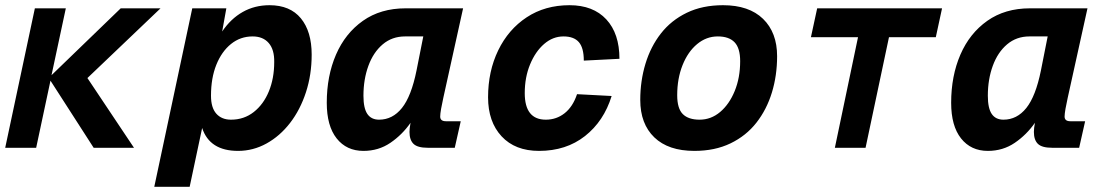

<svg xmlns="http://www.w3.org/2000/svg" viewBox="-24 -568 4244 738"><path d="M-4 0 110 -536H229L174 -279L440 -536H593L312 -268L491 0H336L170 -258L115 0Z M569 150 715 -536H846L830 -447Q863 -496 909 -522Q955 -548 1012 -548Q1091 -548 1132.5 -497.5Q1174 -447 1174 -358Q1174 -281 1152 -213.5Q1130 -146 1091 -95.5Q1052 -45 1000.5 -16.5Q949 12 891 12Q782 12 753 -76L705 150ZM864 -108Q914 -108 951.5 -137.5Q989 -167 1009.5 -217Q1030 -267 1030 -329Q1031 -377 1009 -402.5Q987 -428 947 -428Q900 -428 864 -399Q828 -370 807.5 -319Q787 -268 787 -200Q787 -154 807.5 -131Q828 -108 864 -108Z M1373 12Q1308 12 1270 -36Q1232 -84 1232 -173Q1232 -276 1267.5 -358Q1303 -440 1371 -488Q1439 -536 1535 -536H1756L1680 -192Q1675 -170 1671.5 -150Q1668 -130 1668 -120Q1668 -102 1690 -102H1747L1724 0H1620Q1581 0 1565.5 -15Q1550 -30 1550 -61Q1550 -75 1554 -96Q1522 -50 1476.5 -19Q1431 12 1373 12ZM1433 -108Q1485 -108 1521 -153Q1557 -198 1577 -297L1603 -428H1533Q1483 -428 1447 -397.5Q1411 -367 1392 -315Q1373 -263 1373 -200Q1373 -152 1388 -130Q1403 -108 1433 -108Z M2048 12Q1956 12 1904 -44Q1852 -100 1852 -194Q1852 -294 1891 -374.5Q1930 -455 2000.5 -501.5Q2071 -548 2165 -548Q2256 -548 2306.5 -493.5Q2357 -439 2357 -342L2220 -335Q2220 -384 2201 -406Q2182 -428 2142 -428Q2101 -428 2067.5 -399Q2034 -370 2013.5 -320.5Q1993 -271 1993 -210Q1993 -108 2074 -108Q2115 -108 2146.5 -133Q2178 -158 2194 -206L2327 -199Q2297 -102 2224.5 -45Q2152 12 2048 12Z M2645 12Q2545 12 2491 -40Q2437 -92 2437 -184Q2437 -257 2457 -323Q2477 -389 2516.5 -439.5Q2556 -490 2616 -519Q2676 -548 2755 -548Q2855 -548 2909 -495.5Q2963 -443 2963 -352Q2963 -278 2943 -212.5Q2923 -147 2883.5 -96.5Q2844 -46 2784 -17Q2724 12 2645 12ZM2665 -108Q2709 -108 2744 -137.5Q2779 -167 2800 -218Q2821 -269 2821 -333Q2821 -383 2799.5 -405.5Q2778 -428 2735 -428Q2691 -428 2655.5 -398.5Q2620 -369 2599.5 -317.5Q2579 -266 2579 -202Q2579 -151 2600.5 -129.5Q2622 -108 2665 -108Z M3185 0 3274 -425H3093L3117 -536H3597L3573 -425H3393L3303 0Z M3773 12Q3708 12 3670 -36Q3632 -84 3632 -173Q3632 -276 3667.5 -358Q3703 -440 3771 -488Q3839 -536 3935 -536H4156L4080 -192Q4075 -170 4071.5 -150Q4068 -130 4068 -120Q4068 -102 4090 -102H4147L4124 0H4020Q3981 0 3965.5 -15Q3950 -30 3950 -61Q3950 -75 3954 -96Q3922 -50 3876.5 -19Q3831 12 3773 12ZM3833 -108Q3885 -108 3921 -153Q3957 -198 3977 -297L4003 -428H3933Q3883 -428 3847 -397.5Q3811 -367 3792 -315Q3773 -263 3773 -200Q3773 -152 3788 -130Q3803 -108 3833 -108Z"/></svg>

Font: Geist Mono
Style: Bold Italic
Weight: 700
Italic angle: -12°
Monospace: yes
Designer: Basement.studio, Andrés Briganti, Mateo Zaragoza
Foundry: Basement.studio, Vercel, Andrés Briganti, Guido Ferreyra, Mateo Zaragoza
Version: Version 1.500; ttfautohint (v1.8.4.7-5d5b)